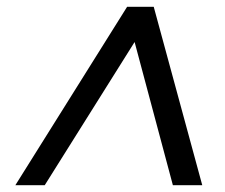

<svg xmlns="http://www.w3.org/2000/svg" viewBox="-20 -720 660 562"><path d="M25 -178 352 -700H430L572 -178H486L374 -597L111 -178Z"/></svg>

Font: DM Sans 24pt
Style: Italic
Weight: 400
Italic angle: -10°
Designer: Colophon Foundry, Jonny Pinhorn
Foundry: Colophon Foundry
Version: Version 4.004;gftools[0.9.30]